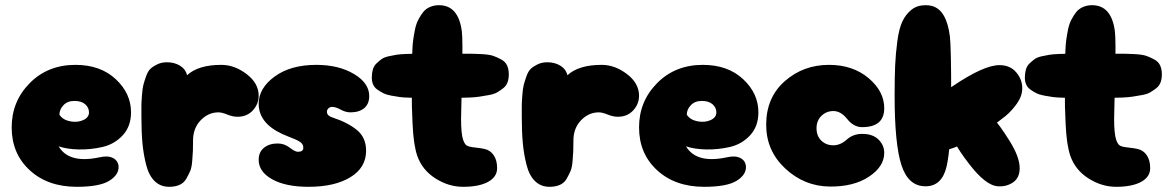

<svg xmlns="http://www.w3.org/2000/svg" viewBox="-20 -720 4523 740"><path d="M276 0Q364 0 401.5 -23.5Q439 -47 437 -79Q435 -101 415.5 -111Q396 -121 365 -114Q246 -88 206 -156Q238 -145 283.5 -144Q329 -143 375 -153.5Q421 -164 453 -198.5Q485 -233 485 -287Q485 -360 426 -415Q367 -470 271 -470Q164 -470 94.5 -399.5Q25 -329 25 -229Q25 -128 94.5 -64Q164 0 276 0ZM209 -278Q209 -298 224.5 -314.5Q240 -331 267 -331Q294 -331 308.5 -318Q323 -305 323 -287Q323 -267 300.5 -257Q278 -247 250 -252.5Q222 -258 209 -278Z M632 0Q655 0 672 -7.5Q689 -15 698.5 -32Q708 -49 713.5 -62Q719 -75 721 -102Q723 -129 723.5 -139.5Q724 -150 724 -178Q724 -226 753.5 -256.5Q783 -287 822 -287Q835 -287 856 -278.5Q877 -270 895 -270Q932 -270 954.5 -294.5Q977 -319 977 -351Q977 -399 930.5 -434.5Q884 -470 833 -470Q744 -470 701 -430Q695 -454 673.5 -467Q652 -480 624 -480Q603 -480 587 -472.5Q571 -465 560.5 -455.5Q550 -446 543 -426Q536 -406 532.5 -392.5Q529 -379 527 -351.5Q525 -324 525 -312Q525 -300 525 -271Q525 -212 529 -168.5Q533 -125 543.5 -84Q554 -43 576.5 -21.5Q599 0 632 0Z M1169 0Q1270 0 1330.5 -37Q1391 -74 1391 -139Q1391 -190 1355.5 -219Q1320 -248 1262 -267Q1240 -274 1240 -289Q1240 -297 1246 -302.5Q1252 -308 1260 -308Q1274 -308 1293 -297.5Q1312 -287 1331 -287Q1364 -287 1383.5 -303Q1403 -319 1403 -350Q1403 -400 1344 -435Q1285 -470 1199 -470Q1100 -470 1038.5 -425Q977 -380 977 -320Q977 -246 1067 -204Q1078 -199 1093 -193Q1108 -187 1116.5 -183.5Q1125 -180 1133.5 -175Q1142 -170 1145.5 -164Q1149 -158 1149 -150Q1149 -135 1128 -135Q1117 -135 1096.5 -151Q1076 -167 1050 -167Q1018 -167 997.5 -150.5Q977 -134 977 -104Q977 -58 1029 -29Q1081 0 1169 0Z M1765 0Q1826 0 1861 -19Q1896 -38 1896 -72Q1896 -102 1883 -121.5Q1870 -141 1847 -146Q1834 -149 1810.5 -151.5Q1787 -154 1779 -159Q1771 -164 1765 -181Q1757 -205 1757 -262Q1757 -267 1761 -443Q1764 -565 1760 -599Q1747 -700 1672 -700Q1653 -700 1637 -693Q1621 -686 1611 -673.5Q1601 -661 1592.5 -644.5Q1584 -628 1580 -609Q1576 -590 1573 -569.5Q1570 -549 1569.5 -529.5Q1569 -510 1568 -491.5Q1567 -473 1568 -458Q1568 -448 1568 -443V-388Q1567 -332 1567.5 -310.5Q1568 -289 1570 -244.5Q1572 -200 1576.5 -170.5Q1581 -141 1588 -120Q1607 -65 1658 -32.5Q1709 0 1765 0ZM1663 -344Q1675 -344 1703 -343.5Q1731 -343 1746.5 -343Q1762 -343 1787.5 -344Q1813 -345 1828 -347.5Q1843 -350 1863.5 -353.5Q1884 -357 1896 -364Q1908 -371 1919.5 -380Q1931 -389 1936 -402.5Q1941 -416 1941 -433Q1941 -453 1934.5 -467.5Q1928 -482 1911.5 -491Q1895 -500 1880 -505Q1865 -510 1834.5 -511.5Q1804 -513 1784.5 -513Q1765 -513 1724.5 -512.5Q1684 -512 1663 -512Q1649 -512 1622.5 -512.5Q1596 -513 1582 -513Q1568 -513 1544.5 -512Q1521 -511 1508 -509Q1495 -507 1477.5 -503Q1460 -499 1450.5 -492Q1441 -485 1431 -475.5Q1421 -466 1417 -452Q1413 -438 1413 -421Q1413 -406 1418 -394.5Q1423 -383 1434 -375Q1445 -367 1457 -361Q1469 -355 1487.5 -351.5Q1506 -348 1521 -346Q1536 -344 1558 -343.5Q1580 -343 1594 -343Q1608 -343 1630.5 -343.5Q1653 -344 1663 -344Z M2098 0Q2121 0 2138 -7.5Q2155 -15 2164.5 -32Q2174 -49 2179.5 -62Q2185 -75 2187 -102Q2189 -129 2189.5 -139.5Q2190 -150 2190 -178Q2190 -226 2219.5 -256.5Q2249 -287 2288 -287Q2301 -287 2322 -278.5Q2343 -270 2361 -270Q2398 -270 2420.5 -294.5Q2443 -319 2443 -351Q2443 -399 2396.5 -434.5Q2350 -470 2299 -470Q2210 -470 2167 -430Q2161 -454 2139.5 -467Q2118 -480 2090 -480Q2069 -480 2053 -472.5Q2037 -465 2026.5 -455.5Q2016 -446 2009 -426Q2002 -406 1998.5 -392.5Q1995 -379 1993 -351.5Q1991 -324 1991 -312Q1991 -300 1991 -271Q1991 -212 1995 -168.5Q1999 -125 2009.5 -84Q2020 -43 2042.5 -21.5Q2065 0 2098 0Z M2694 0Q2782 0 2819.5 -23.5Q2857 -47 2855 -79Q2853 -101 2833.5 -111Q2814 -121 2783 -114Q2664 -88 2624 -156Q2656 -145 2701.5 -144Q2747 -143 2793 -153.5Q2839 -164 2871 -198.5Q2903 -233 2903 -287Q2903 -360 2844 -415Q2785 -470 2689 -470Q2582 -470 2512.5 -399.5Q2443 -329 2443 -229Q2443 -128 2512.5 -64Q2582 0 2694 0ZM2627 -278Q2627 -298 2642.5 -314.5Q2658 -331 2685 -331Q2712 -331 2726.5 -318Q2741 -305 2741 -287Q2741 -267 2718.5 -257Q2696 -247 2668 -252.5Q2640 -258 2627 -278Z M3178 -1Q3270 0 3329 -39Q3388 -78 3388 -131Q3388 -160 3366 -182Q3344 -204 3303 -204Q3268 -204 3243.5 -182Q3219 -160 3192 -160Q3164 -160 3145.5 -178Q3127 -196 3127 -226Q3127 -255 3146 -273.5Q3165 -292 3192 -292Q3221 -292 3245.5 -261Q3270 -230 3303 -230Q3388 -230 3388 -303Q3388 -368 3327.5 -419Q3267 -470 3175 -470Q3076 -470 3004.5 -407Q2933 -344 2933 -239Q2933 -139 3006.5 -70.5Q3080 -2 3178 -1Z M3547 -2Q3610 -2 3628 -77Q3646 -152 3646 -351Q3646 -536 3641 -580Q3628 -682 3572 -697Q3561 -700 3547 -700Q3515 -700 3493 -682.5Q3471 -665 3458 -637.5Q3445 -610 3438.5 -561.5Q3432 -513 3430 -467Q3428 -421 3428 -351Q3428 -164 3454.5 -83Q3481 -2 3547 -2ZM3827 -2Q3860 0 3885 -17.5Q3910 -35 3910 -72Q3910 -115 3871 -177Q3832 -240 3804 -268.5Q3776 -297 3740 -297Q3701 -297 3672 -274.5Q3643 -252 3643 -224Q3643 -182 3713 -91Q3779 -4 3827 -2ZM3600 -138Q3631 -138 3683 -161.5Q3735 -185 3780 -217Q3830 -252 3854.5 -272Q3879 -292 3899.5 -321Q3920 -350 3920 -380Q3920 -414 3896.5 -441.5Q3873 -469 3832 -469Q3771 -469 3649 -386Q3516 -295 3516 -226Q3516 -189 3540 -163.5Q3564 -138 3600 -138Z M4282 0Q4343 0 4378 -19Q4413 -38 4413 -72Q4413 -102 4400 -121.5Q4387 -141 4364 -146Q4351 -149 4327.5 -151.5Q4304 -154 4296 -159Q4288 -164 4282 -181Q4274 -205 4274 -262Q4274 -267 4278 -443Q4281 -565 4277 -599Q4264 -700 4189 -700Q4170 -700 4154 -693Q4138 -686 4128 -673.5Q4118 -661 4109.5 -644.5Q4101 -628 4097 -609Q4093 -590 4090 -569.5Q4087 -549 4086.5 -529.5Q4086 -510 4085 -491.5Q4084 -473 4085 -458Q4085 -448 4085 -443V-388Q4084 -332 4084.5 -310.5Q4085 -289 4087 -244.5Q4089 -200 4093.5 -170.5Q4098 -141 4105 -120Q4124 -65 4175 -32.5Q4226 0 4282 0ZM4180 -344Q4192 -344 4220 -343.5Q4248 -343 4263.5 -343Q4279 -343 4304.5 -344Q4330 -345 4345 -347.5Q4360 -350 4380.5 -353.5Q4401 -357 4413 -364Q4425 -371 4436.5 -380Q4448 -389 4453 -402.5Q4458 -416 4458 -433Q4458 -453 4451.5 -467.5Q4445 -482 4428.5 -491Q4412 -500 4397 -505Q4382 -510 4351.5 -511.5Q4321 -513 4301.5 -513Q4282 -513 4241.5 -512.5Q4201 -512 4180 -512Q4166 -512 4139.5 -512.5Q4113 -513 4099 -513Q4085 -513 4061.5 -512Q4038 -511 4025 -509Q4012 -507 3994.5 -503Q3977 -499 3967.5 -492Q3958 -485 3948 -475.5Q3938 -466 3934 -452Q3930 -438 3930 -421Q3930 -406 3935 -394.5Q3940 -383 3951 -375Q3962 -367 3974 -361Q3986 -355 4004.5 -351.5Q4023 -348 4038 -346Q4053 -344 4075 -343.5Q4097 -343 4111 -343Q4125 -343 4147.5 -343.5Q4170 -344 4180 -344Z"/></svg>

Font: Cherry Bomb
Style: Regular
Weight: 400
Designer: satsuyako
Foundry: satsuyako
Version: Version 4.0